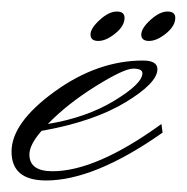

<svg xmlns="http://www.w3.org/2000/svg" viewBox="-54 -295 324 333"><path d="M250 -264Q250 -250 234 -237Q218 -224 204.5 -224Q191 -224 191 -235Q191 -246 207 -260.5Q223 -275 236.5 -275Q250 -275 250 -264ZM162 -264Q162 -250 146 -237Q130 -224 116.5 -224Q103 -224 103 -235Q103 -246 119 -260.5Q135 -275 148.5 -275Q162 -275 162 -264ZM193 -168Q193 -176 177 -176Q161 -176 112 -145.5Q63 -115 29 -80Q96 -91 144.5 -120.5Q193 -150 193 -168ZM-3 -27Q-3 2 37 2Q113 2 226 -80L228 -65Q110 18 26 18Q-34 18 -34 -32Q-34 -82 40.5 -136Q115 -190 194 -190Q219 -190 219 -175Q219 -151 163.5 -117.5Q108 -84 18 -68Q-3 -44 -3 -27Z"/></svg>

Font: Monsieur La Doulaise
Style: Regular
Weight: 400
Designer: Alejandro Paul
Foundry: Alejandro Paul
Version: Version 1.000